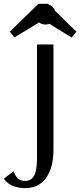

<svg xmlns="http://www.w3.org/2000/svg" viewBox="-80 -732 419 1002"><path d="M113 -500V92Q113 115 111 136.5Q109 158 102.5 175Q96 192 83.5 202Q71 212 51 212Q26 212 13.5 200Q1 188 -10 162L-60 201Q-38 230 -8.5 240Q21 250 53 250Q75 250 100.5 242Q126 234 148 211.5Q170 189 184.5 149.5Q199 110 199 47V-500ZM157 -604Q170 -604 178 -608Q195 -597 214.5 -585Q234 -573 252 -562Q272 -549 294 -536L319 -567Q298 -586 279 -605Q262 -622 243 -640.5Q224 -659 207 -676Q197 -701 172 -709Q171 -710 171 -711L170 -712H161H157H120Q120 -712 109 -701Q98 -690 81.5 -674Q65 -658 45.5 -639Q26 -620 9.5 -604Q-7 -588 -18 -577Q-29 -566 -29 -567L-5 -537Q-5 -537 9.5 -545.5Q24 -554 44.5 -566.5Q65 -579 87 -592.5Q109 -606 124 -615Q138 -604 157 -604Z"/></svg>

Font: Tenor Sans
Style: Regular
Weight: 400
Designer: Denis Masharov
Foundry: Denis Masharov
Version: Version 1.1